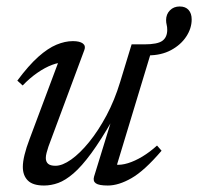

<svg xmlns="http://www.w3.org/2000/svg" viewBox="-20 -563 612 593"><path d="M270.5 -17.5 325 -194.5H328.5Q291.5 -130 261.8 -89.5Q232 -49 207 -27.5Q182 -6 160 2Q138 10 116 10Q81.5 10 66 -5.5Q50.5 -21 50.5 -47.5Q50.5 -63.5 55.8 -85Q61 -106.5 71.5 -134L167.5 -390.5L180.5 -370Q163.5 -371 141.2 -362.8Q119 -354.5 95.5 -338.2Q72 -322 50 -299L33.5 -314Q68.5 -361 98.2 -387.5Q128 -414 154.5 -425Q181 -436 205 -436Q226 -436 235.8 -428.8Q245.5 -421.5 240.5 -408.5L129.5 -110Q126 -99.5 123.8 -90.8Q121.5 -82 121.5 -75Q121.5 -63.5 128.5 -57.2Q135.5 -51 151.5 -51Q172.5 -51 199.8 -70.2Q227 -89.5 255.2 -124.2Q283.5 -159 308.8 -206.2Q334 -253.5 351 -309.5L386.5 -426H454L337 -40L337.5 -54.5Q354 -52.5 375.2 -59Q396.5 -65.5 419.8 -79.5Q443 -93.5 465 -113.5L479 -97.5Q426 -35.5 386.2 -12.8Q346.5 10 313 10Q285.5 10 276 3.2Q266.5 -3.5 270.5 -17.5ZM572 -503Q572 -475.5 555.2 -450Q538.5 -424.5 508.2 -408.2Q478 -392 437.5 -392H382L392.5 -426H425.5Q466.5 -426 481.5 -437Q496.5 -448 496.5 -471Q496.5 -479.5 494.8 -486.2Q493 -493 493 -501Q493 -519 504.8 -531Q516.5 -543 535 -543Q553 -543 562.5 -532.2Q572 -521.5 572 -503Z"/></svg>

Font: Newsreader 16pt
Style: Italic
Weight: 400
Italic angle: -17°
Designer: Hugues Gentile
Foundry: Production Type
Version: Version 1.003